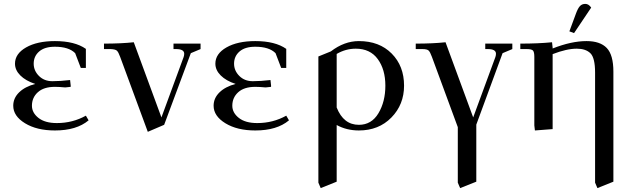

<svg xmlns="http://www.w3.org/2000/svg" viewBox="-20 -663 3264 986"><path d="M48 -120Q48 -159 78 -188.5Q108 -218 161 -232Q112 -248 84.5 -275.5Q57 -303 57 -336Q57 -387 114 -419.5Q171 -452 262 -452Q364 -452 421 -412V-314H395L366 -390Q333 -423 262 -423Q209 -423 181 -398.5Q153 -374 153 -336Q153 -300 180 -273Q207 -246 249 -246Q290 -246 340 -252L343 -224V-217L315 -214Q284 -217 262 -217Q205 -217 174.5 -189.5Q144 -162 144 -120Q144 -84 177.5 -57.5Q211 -31 272 -31Q353 -31 421 -69L435 -45Q373 7 262 7Q169 7 108.5 -30Q48 -67 48 -120Z M514 -411V-439Q602 -439 667 -446L809 -60L923 -370Q926 -379 926 -387Q926 -411 884 -411H871V-439H1010V-411L960 -390L823 -22L739 14L597 -371Q588 -396 580 -403Q572 -410 548 -411Z M1077 -120Q1077 -159 1107 -188.5Q1137 -218 1190 -232Q1141 -248 1113.5 -275.5Q1086 -303 1086 -336Q1086 -387 1143 -419.5Q1200 -452 1291 -452Q1393 -452 1450 -412V-314H1424L1395 -390Q1362 -423 1291 -423Q1238 -423 1210 -398.5Q1182 -374 1182 -336Q1182 -300 1209 -273Q1236 -246 1278 -246Q1319 -246 1369 -252L1372 -224V-217L1344 -214Q1313 -217 1291 -217Q1234 -217 1203.5 -189.5Q1173 -162 1173 -120Q1173 -84 1206.5 -57.5Q1240 -31 1301 -31Q1382 -31 1450 -69L1464 -45Q1402 7 1291 7Q1198 7 1137.5 -30Q1077 -67 1077 -120Z M1615 275V-373L1679 -399Q1748 -452 1823 -452Q1928 -452 1991.5 -388Q2055 -324 2055 -223Q2055 -126 1990 -59.5Q1925 7 1823 7Q1760 7 1709 -21V270L1627 303ZM1709 -111Q1744 -22 1823 -22Q1888 -22 1923.5 -81.5Q1959 -141 1959 -223Q1959 -306 1920 -359.5Q1881 -413 1807 -413Q1755 -413 1709 -386Z M2115 -411V-439Q2203 -439 2268 -446L2410 -60L2524 -370Q2527 -379 2527 -387Q2527 -411 2485 -411H2472V-439H2611V-411L2561 -390L2426 -23V270L2343 303L2331 275V-10L2198 -371Q2189 -396 2181 -403.5Q2173 -411 2149 -411Z M2652 -411V-439Q2745 -439 2815 -446L2818 -418V-414Q2914 -452 2992 -452Q3062 -452 3096 -416.5Q3130 -381 3130 -295V270L3048 303L3036 275V-290Q3036 -366 3012 -389.5Q2988 -413 2942 -413Q2890 -413 2818 -385V0L2727 7L2724 -19V-371Q2724 -396 2717 -403.5Q2710 -411 2685 -411ZM2904 -502 2938 -594Q2948 -621 2958.5 -632Q2969 -643 2986 -643Q3003 -643 3016 -624L2928 -493Z"/></svg>

Font: Dihjauti
Style: Bold
Weight: 700
Designer: T. Christopher White
Version: Version 3.0.0